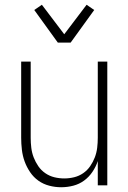

<svg xmlns="http://www.w3.org/2000/svg" viewBox="-20 -779 540 807"><path d="M237 8Q212 8 187 1.5Q162 -5 141.5 -19.5Q121 -34 106.5 -55.5Q92 -77 83.5 -100.5Q75 -124 72 -149.5Q69 -175 69 -200V-520H109V-200Q109 -179 111.5 -158Q114 -137 121.5 -117.5Q129 -98 141 -80.5Q153 -63 170.5 -51Q188 -39 208.5 -34Q229 -29 250 -29Q271 -29 291.5 -34Q312 -39 329.5 -51Q347 -63 359 -80.5Q371 -98 378.5 -117.5Q386 -137 388.5 -158Q391 -179 391 -200V-520H431V0H391V-102Q383 -78 368.5 -56.5Q354 -35 333.5 -20Q313 -5 288 1.5Q263 8 237 8ZM223 -600 124 -737 156 -759 250 -635 344 -759 376 -737 277 -600Z"/></svg>

Font: Iosevka Curly Extralight
Style: Regular
Weight: 200
Monospace: yes
Designer: Belleve Invis
Foundry: Belleve Invis
Version: Version 22.1.2; ttfautohint (v1.8.4)